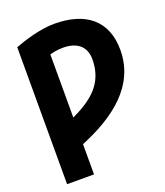

<svg xmlns="http://www.w3.org/2000/svg" viewBox="-164 -830 986 1146"><g transform="rotate(-20 329.0 -257.0)"><path d="M233 14V206H62V-664C121 -686 225 -720 316 -720C519 -720 635 -623 635 -439C635 -212 453 -76 233 14ZM233 -556V-155C359 -215 459 -288 459 -443C459 -525 406 -568 317 -568C279 -568 251 -561 233 -556Z"/></g></svg>

Font: Repo ExtraBold
Style: Bold
Weight: 700
Designer: Stefan Peev
Foundry: Context Ltd
Version: Version 1.502